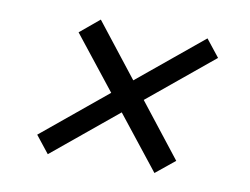

<svg xmlns="http://www.w3.org/2000/svg" viewBox="-56 -598 761 585"><g transform="rotate(10 325.0 -306.0)"><path d="M124 -90 82 -143 542 -522 584 -469ZM454 -90 152 -472 212 -522 513 -138Z"/></g></svg>

Font: Azeret Mono Thin Light
Style: Italic
Weight: 300
Italic angle: -12°
Version: Version 1.002